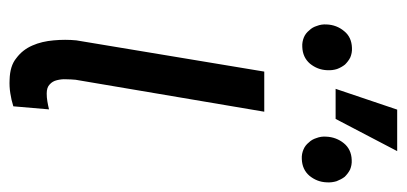

<svg xmlns="http://www.w3.org/2000/svg" viewBox="-245 -602 852 402"><g transform="rotate(90 181.0 -401.0)"><path d="M296.4 -806.6H209.5L166 -677.7H229ZM31.2 -658.7C30.8 -651.4 31.7 -645 34.2 -638.7C36.1 -632.3 39.1 -627 43.5 -622.6C47.4 -617.7 52.2 -613.8 58.1 -611.3C64 -608.9 70.8 -607.4 78.1 -607.9C92.8 -608.4 104.5 -613.8 113.3 -624C121.6 -634.3 126.5 -646 127 -660.2C127.4 -667.5 126.5 -674.3 124.5 -680.7C122.1 -687 119.1 -692.4 115.2 -697.3C110.8 -701.7 106 -705.6 100.1 -708.5C94.2 -710.9 87.4 -712.4 80.1 -711.9C65.4 -711.4 53.7 -706.1 45.4 -695.8C36.6 -685.5 31.7 -672.9 31.2 -658.7ZM266.1 -657.7C265.6 -650.4 266.6 -644 269 -637.7C271 -631.3 273.9 -626 278.3 -621.6C282.2 -616.7 287.1 -612.8 293 -610.4C298.8 -607.9 305.7 -606.4 313 -606.9C327.6 -607.4 339.4 -612.8 348.1 -623C356.4 -633.3 361.3 -645 361.8 -659.2C362.3 -666.5 361.3 -673.3 359.4 -679.7C356.9 -686 354 -691.9 350.1 -696.8C345.7 -701.2 340.8 -705.1 335 -708C329.1 -710.4 322.3 -711.9 314.9 -711.4C299.8 -710.9 288.1 -705.1 279.8 -694.8C271.5 -684.6 266.6 -671.9 266.1 -657.7ZM147 -133.3 213.9 -528.3H129.9L64.5 -134.8C63 -119.6 63 -103.5 64.5 -87.4C65.9 -71.3 69.3 -56.2 75.2 -43C81.1 -29.3 89.8 -18.1 101.6 -9.3C112.8 0 127.9 4.4 147 4.9C156.2 5.4 166 4.9 175.3 3.4C184.6 2 193.4 0 202.6 -2.9L209 -77.6C203.6 -76.2 197.8 -75.2 192.4 -74.2C187 -73.2 181.2 -72.8 175.8 -72.8C167.5 -72.8 161.1 -74.7 156.7 -79.1C152.3 -83 149.4 -87.9 147.9 -94.2C146.5 -100.1 145.5 -106.4 146 -113.8C146 -120.6 146.5 -127 147 -133.3Z"/></g></svg>

Font: Roboto Condensed
Style: Italic
Weight: 400
Designer: Google
Version: Version 1.000;PS 001.000;hotconv 1.0.88;makeotf.lib2.5.64775